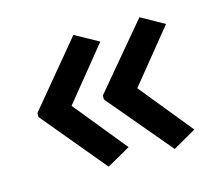

<svg xmlns="http://www.w3.org/2000/svg" viewBox="-71 -567 681 601"><g transform="rotate(-15 270.0 -266.5)"><path d="M40 -273V-260L212 -53L288 -96L149 -267L288 -438L212 -480ZM252 -273V-260L426 -53L501 -96L362 -267L501 -438L426 -480Z"/></g></svg>

Font: Noto Sans Devanagari UI Medium
Style: Regular
Weight: 500
Designer: Jelle Bosma - Monotype Design Team
Foundry: Monotype Imaging Inc.
Version: Version 2.004